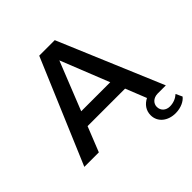

<svg xmlns="http://www.w3.org/2000/svg" viewBox="-223 -873 1216 1216"><g transform="rotate(-45 385.0 -265.5)"><path d="M450 -700H311L15 0H145L212 -168H548L604 -28C567 -9 543 23 543 66C543 128 596 169 664 169C714 169 753 148 770 125L750 82C729 101 701 113 669 113C634 113 608 90 608 56C608 27 631 1 671 0H745ZM250 -263 380 -589 510 -263Z"/></g></svg>

Font: Gully Medium
Style: Regular
Weight: 500
Designer: jaikishan Patel
Foundry: MagicType
Version: Version 1.000;Glyphs 3.2 (3242)